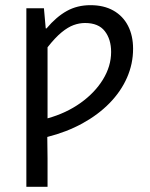

<svg xmlns="http://www.w3.org/2000/svg" viewBox="-20 -518 582 743"><path d="M82 205V-486H150L157 -408H160Q198 -453 238.5 -475.5Q279 -498 330 -498Q382 -498 419 -477Q456 -456 475.5 -418Q495 -380 495 -329Q495 -271 471.5 -217.5Q448 -164 404 -119Q360 -74 299 -40.5Q238 -7 163 12L164 95V205ZM164 -60Q236 -80 291.5 -119.5Q347 -159 378.5 -210.5Q410 -262 410 -317Q410 -366 385.5 -397.5Q361 -429 309 -429Q287 -429 265 -421Q243 -413 218.5 -393Q194 -373 164 -335Z"/></svg>

Font: Source Sans 3
Style: Regular
Weight: 400
Designer: Paul D. Hunt
Foundry: Adobe
Version: Version 3.046;hotconv 1.0.118;makeotfexe 2.5.65603